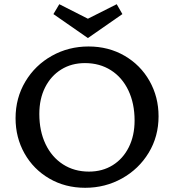

<svg xmlns="http://www.w3.org/2000/svg" viewBox="-20 -886 827 913"><path d="M398 -705 234 -819 262 -866 398 -797 535 -866 562 -819ZM734 -333Q734 -237 687 -159.5Q640 -82 560 -37.5Q480 7 385 7Q290 7 214.5 -37Q139 -81 96.5 -156.5Q54 -232 54 -324Q54 -420 100.5 -498Q147 -576 226.5 -620.5Q306 -665 401 -665Q496 -665 572 -621Q648 -577 691 -501Q734 -425 734 -333ZM620 -313Q620 -394 590.5 -456Q561 -518 507.5 -552Q454 -586 384 -586Q320 -586 271 -555.5Q222 -525 194.5 -470.5Q167 -416 167 -344Q167 -263 196.5 -201Q226 -139 279.5 -104.5Q333 -70 403 -70Q467 -70 516 -100.5Q565 -131 592.5 -186Q620 -241 620 -313Z"/></svg>

Font: Ysabeau SC Semibold
Style: Regular
Weight: 600
Designer: Christian Thalmann (Catharsis Fonts)
Version: Version 0.003